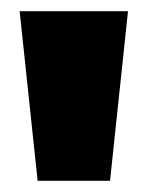

<svg xmlns="http://www.w3.org/2000/svg" viewBox="-20 -655 263 342"><path d="M15 -635H208L176 -333H47Z"/></svg>

Font: Unlock
Style: Regular
Weight: 400
Designer: Eduardo Rodriguez Tunni
Foundry: Eduardo Rodriguez Tunni
Version: Version 1.003; ttfautohint (v1.8.4.7-5d5b);gftools[0.9.23]